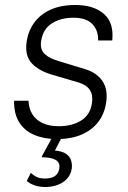

<svg xmlns="http://www.w3.org/2000/svg" viewBox="-20 -547 512 769"><path d="M162 202Q139 202 120.5 196Q102 190 87 178L103.5 145.5Q113.5 155 126.2 161.5Q139 168 160 168Q187 168 200.8 157.5Q214.5 147 217.5 128.5Q221.5 106 205.5 95Q189.5 84 152.5 83Q148.5 83 147.5 81.5Q146.5 80 148.5 77.5L193.5 -5H231.5L200 56Q229.5 58.5 244.8 69.2Q260 80 264.8 95.8Q269.5 111.5 267.5 127Q264 152 248.5 168.8Q233 185.5 210.2 193.8Q187.5 202 162 202ZM208 10Q157 10 117.8 -6.5Q78.5 -23 57 -57Q35.5 -91 36.5 -143.5H94Q95.5 -111.5 110 -88.8Q124.5 -66 151 -53.8Q177.5 -41.5 215 -41.5Q269 -41.5 305.5 -64.5Q342 -87.5 348.5 -135.5Q353 -168 339.2 -187.8Q325.5 -207.5 293.5 -217L189.5 -247.5Q136 -263 107.5 -293.2Q79 -323.5 86.5 -378Q92.5 -422 116.5 -455.5Q140.5 -489 182 -508Q223.5 -527 282 -527Q355 -527 396 -491.5Q437 -456 429.5 -385H373Q374 -426 349.5 -451Q325 -476 274.5 -476Q222.5 -476 186.8 -452.8Q151 -429.5 144.5 -380.5Q140 -348.5 159.2 -330.5Q178.5 -312.5 217.5 -301.5L319.5 -270.5Q348 -262 366.2 -247.8Q384.5 -233.5 394.2 -216Q404 -198.5 406.2 -178.5Q408.5 -158.5 405.5 -139Q399.5 -93.5 374.8 -60.2Q350 -27 308 -8.5Q266 10 208 10Z"/></svg>

Font: Public Sans Thin ExtraLight
Style: Italic
Weight: 250
Italic angle: -8°
Version: Version 2.001